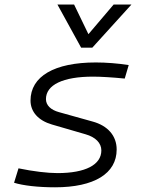

<svg xmlns="http://www.w3.org/2000/svg" viewBox="-20 -796 626 826"><path d="M216.8 9.8C385.3 9.8 481.9 -49.3 481.9 -152.8C481.9 -211.4 444.3 -255.4 377.4 -273.4L233.9 -313.5C198.2 -323.2 177.7 -343.3 177.7 -369.6C177.7 -431.2 251.5 -466.3 379.9 -466.3C412.6 -466.3 462.4 -463.4 516.6 -458L533.7 -516.1C487.3 -523.4 436 -527.3 392.1 -527.3C213.4 -527.3 111.3 -467.3 111.3 -363.3C111.3 -314.9 145 -277.3 203.6 -260.3L348.1 -218.3C391.1 -206.1 416 -180.7 416 -148.9C416 -86.9 347.2 -51.3 227.5 -51.3C184.6 -51.3 123.5 -58.6 59.6 -71.8L40.5 -9.8C79.6 2.4 144 9.8 216.8 9.8ZM329.1 -590.8H377L545.4 -776.4H468.8L360.4 -648.9L298.8 -776.4H227.1Z"/></svg>

Font: Cascadia Mono NF Light
Style: Italic
Weight: 300
Italic angle: -10°
Monospace: yes
Designer: Aaron Bell
Foundry: Saja Typeworks
Version: Version 2404.023